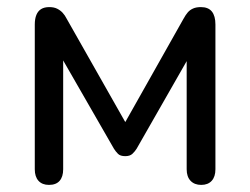

<svg xmlns="http://www.w3.org/2000/svg" viewBox="-20 -514 705 541"><path d="M118 7Q99 7 88.5 -4.5Q78 -16 78 -37V-445Q78 -461 82.5 -472Q87 -483 96 -488.5Q105 -494 119 -494Q132 -494 141 -489.5Q150 -485 156.5 -478Q163 -471 168 -461L333 -170L497 -461Q503 -472 509 -479Q515 -486 524 -490Q533 -494 546 -494Q567 -494 577 -481.5Q587 -469 587 -445V-37Q587 -16 576.5 -4.5Q566 7 547 7Q528 7 517 -4.5Q506 -16 506 -37V-382H529L365 -95Q360 -87 353 -80.5Q346 -74 333 -74Q319 -74 312.5 -80.5Q306 -87 301 -95L136 -382H158V-37Q158 -16 148 -4.5Q138 7 118 7Z"/></svg>

Font: Nunito Medium
Style: Regular
Weight: 500
Designer: Vernon Adams
Foundry: Vernon Adams
Version: Version 3.602